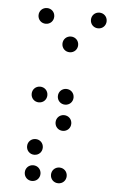

<svg xmlns="http://www.w3.org/2000/svg" viewBox="-50 -715 430 730"><g transform="rotate(5 165.0 -350.0)"><path d="M100 -620C117 -620 130 -633 130 -650C130 -667 117 -680 100 -680C83 -680 70 -667 70 -650C70 -633 83 -620 100 -620ZM300 -620C317 -620 330 -633 330 -650C330 -667 317 -680 300 -680C283 -680 270 -667 270 -650C270 -633 283 -620 300 -620ZM200 -520C217 -520 230 -533 230 -550C230 -567 217 -580 200 -580C183 -580 170 -567 170 -550C170 -533 183 -520 200 -520ZM100 -320C117 -320 130 -333 130 -350C130 -367 117 -380 100 -380C83 -380 70 -367 70 -350C70 -333 83 -320 100 -320ZM200 -320C217 -320 230 -333 230 -350C230 -367 217 -380 200 -380C183 -380 170 -367 170 -350C170 -333 183 -320 200 -320ZM200 -220C217 -220 230 -233 230 -250C230 -267 217 -280 200 -280C183 -280 170 -267 170 -250C170 -233 183 -220 200 -220ZM100 -120C117 -120 130 -133 130 -150C130 -167 117 -180 100 -180C83 -180 70 -167 70 -150C70 -133 83 -120 100 -120ZM100 -20C117 -20 130 -33 130 -50C130 -67 117 -80 100 -80C83 -80 70 -67 70 -50C70 -33 83 -20 100 -20ZM200 -20C217 -20 230 -33 230 -50C230 -67 217 -80 200 -80C183 -80 170 -67 170 -50C170 -33 183 -20 200 -20Z"/></g></svg>

Font: TINY 5x3 60
Style: Regular
Weight: 150
Designer: Jack Halten Fahnestock
Foundry: Velvetyne Type Foundry
Version: Version 1.002;hotconv 1.0.109;makeotfexe 2.5.65596